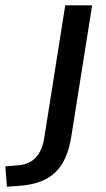

<svg xmlns="http://www.w3.org/2000/svg" viewBox="-132 -508 398 721"><path d="M-106 193 -112 117 -67 113Q-23 110 1.5 84.5Q26 59 34 11L113 -488H214L136 3Q129 49 114 83Q99 117 75.5 139.5Q52 162 18 174.5Q-16 187 -62 190Z"/></svg>

Font: Nunito Sans 12pt SemiBold
Style: Italic
Weight: 600
Italic angle: -9°
Designer: Vernon Adams
Foundry: Vernon Adams
Version: Version 3.101;gftools[0.9.27]